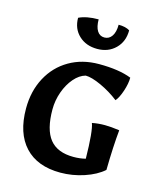

<svg xmlns="http://www.w3.org/2000/svg" viewBox="-112 -818 756 909"><g transform="rotate(15 266.0 -363.0)"><path d="M35 -241Q35 -326 70.5 -392.5Q106 -459 169.5 -496Q233 -533 315 -533Q414 -533 474 -509Q474 -480 461.5 -442.5Q449 -405 434 -388Q393 -420 345 -442Q297 -464 268 -464Q238 -456 212.5 -426.5Q187 -397 172 -355Q157 -313 157 -269Q157 -170 194.5 -123.5Q232 -77 311 -77Q343 -77 370 -84Q368 -220 354 -255Q383 -261 417 -261Q446 -261 488 -255Q480 -175 478 -58Q443 -27 386 -8Q329 11 270 11Q157 11 96 -54.5Q35 -120 35 -241ZM162 -719Q199 -737 258 -737Q258 -701 270.5 -681Q283 -661 306 -661Q329 -661 342.5 -681Q356 -701 356 -737Q391 -737 411 -724Q411 -669 376 -634.5Q341 -600 287 -600Q232 -600 197 -633Q162 -666 162 -719Z"/></g></svg>

Font: Mirza SemiBold
Style: Regular
Weight: 600
Designer: Arabic design by Kourosh Beigpour, Latin design by Eduardo Tunni, engineering by Lasse Fister
Version: Version 1.0010g